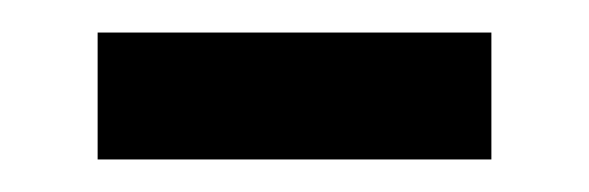

<svg xmlns="http://www.w3.org/2000/svg" viewBox="-20 -327 362 118"><path d="M40 -229V-307H282V-229Z"/></svg>

Font: Noto Sans Tifinagh APT
Style: Regular
Weight: 400
Designer: JamraPatel
Foundry: JamraPatel LLC
Version: Version 2.006; ttfautohint (v1.8.4.7-5d5b)